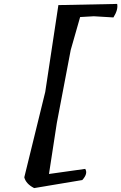

<svg xmlns="http://www.w3.org/2000/svg" viewBox="-20 -887 619 980"><path d="M459 -804 389 -800 341 -632 270 -259 230 1 415 -25Q430 -1 400 32L154 73Q112 51 104 18L211 -418L278 -861L578 -867Q584 -838 559 -798Z"/></svg>

Font: Tillana Medium
Style: Regular
Weight: 500
Designer: Lipi Raval (Devanagari, Latin), Jonny Pinhorn (Latin)
Foundry: Indian Type Foundry
Version: Version 2.003;PS 1.0;hotconv 1.0.79;makeotf.lib2.5.61930; tt